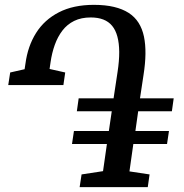

<svg xmlns="http://www.w3.org/2000/svg" viewBox="-20 -772 759 792"><path d="M308.5 0 316.5 -52.5 405 -66 421 -178H277L285 -231.5H429L441 -313H297L304.5 -366.5H448.5L465 -475.5Q472 -521.5 471.8 -557.8Q471.5 -594 464.2 -621Q457 -648 442.5 -665.5Q428 -683 406 -691.5Q384 -700 354.5 -700Q315 -700 286 -685.8Q257 -671.5 237.5 -646Q218 -620.5 206 -587Q194 -553.5 188.5 -515L184.5 -487.5L249 -473L241.5 -421H14L22 -473L81.5 -486.5L85 -509.5Q94.5 -581.5 128.8 -636Q163 -690.5 222.8 -721.2Q282.5 -752 367.5 -752Q414.5 -752 450 -743.5Q485.5 -735 510.8 -718.8Q536 -702.5 551.5 -678Q567 -653.5 573.8 -621.2Q580.5 -589 580 -549.5Q579.5 -510 572 -462.5L557.5 -366.5H696.5L689 -313H550L538.5 -231.5H677L669 -178H530L514 -65L597 -52.5L589.5 0Z"/></svg>

Font: Merriweather 36pt Medium
Style: Italic
Weight: 500
Italic angle: -7.8°
Version: Version 2.101